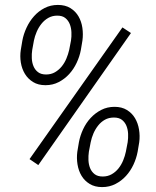

<svg xmlns="http://www.w3.org/2000/svg" viewBox="-20 -741 627 771"><path d="M69.8 -578.1Q74.7 -604.5 86.7 -630.1Q98.6 -655.8 116.7 -676Q134.8 -696.3 158.9 -708.7Q183.1 -721.2 212.4 -721.2Q242.2 -721.2 262.7 -708.5Q283.2 -695.8 295.2 -675.3Q307.1 -654.8 310.8 -629.2Q314.5 -603.5 311 -578.1L304.7 -540.5Q299.8 -514.2 287.8 -488.8Q275.9 -463.4 257.8 -443.6Q239.7 -423.8 215.8 -411.4Q191.9 -398.9 162.6 -398.9Q133.3 -398.9 112.8 -411.6Q92.3 -424.3 80.1 -444.3Q67.9 -464.4 63.7 -489.7Q59.6 -515.1 63.5 -540.5ZM109.4 -540.5Q106.9 -524.9 107.7 -507.3Q108.4 -489.7 114.5 -475.1Q120.6 -460.4 132.8 -451.2Q145 -441.9 165 -441.9Q185.1 -441.9 200.7 -450.9Q216.3 -460 227.8 -474.1Q239.3 -488.3 246.6 -505.9Q253.9 -523.4 257.8 -540.5L265.1 -578.1Q267.6 -593.8 266.8 -611.3Q266.1 -628.9 260.3 -643.8Q254.4 -658.7 242.4 -668.5Q230.5 -678.2 210 -678.2Q189.9 -678.2 174.1 -669.2Q158.2 -660.2 146.5 -645.5Q134.8 -630.9 127.2 -613Q119.6 -595.2 116.2 -578.1ZM296.9 -169.9Q301.8 -196.3 313.7 -221.9Q325.7 -247.6 344 -267.3Q362.3 -287.1 386.5 -299.6Q410.6 -312 439.9 -312Q469.2 -312 489.7 -299.3Q510.3 -286.6 522.2 -266.4Q534.2 -246.1 538.3 -220.7Q542.5 -195.3 539.1 -169.9L532.7 -131.8Q527.8 -105.5 515.9 -79.8Q503.9 -54.2 485.8 -34.4Q467.8 -14.6 443.6 -2.2Q419.4 10.3 390.1 10.3Q360.8 10.3 340.1 -2.4Q319.3 -15.1 307.4 -35.2Q295.4 -55.2 291.3 -80.6Q287.1 -106 290.5 -131.8ZM336.9 -131.8Q334.5 -115.7 335.2 -98.1Q335.9 -80.6 341.8 -65.9Q347.7 -51.3 359.9 -41.7Q372.1 -32.2 392.6 -32.2Q412.6 -32.2 428.5 -41.3Q444.3 -50.3 455.8 -64.7Q467.3 -79.1 474.6 -96.9Q481.9 -114.7 485.4 -131.8L492.7 -169.9Q495.1 -186 494.4 -203.4Q493.7 -220.7 487.8 -235.4Q481.9 -250 470 -259.5Q458 -269 437.5 -269Q417 -269 401.4 -260.3Q385.7 -251.5 374.3 -237.1Q362.8 -222.7 355.2 -205.1Q347.7 -187.5 344.2 -169.9ZM133.8 -78.1 98.6 -102.1 471.7 -630.9 505.9 -608.4Z"/></svg>

Font: TypoPRO Roboto Mono
Style: Italic
Weight: 300
Designer: Google
Version: Version 2.000986; 2015; ttfautohint (v1.3)